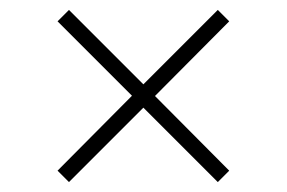

<svg xmlns="http://www.w3.org/2000/svg" viewBox="-20 -507 578 387"><path d="M419 -487 269 -337 119 -487 96 -464 246 -314 96 -163 119 -140 269 -290 419 -140 442 -163 269 -337 246 -314 269 -290 442 -464Z"/></svg>

Font: Nacelle UltraLight
Style: Regular
Weight: 200
Designer: Sora Sagano
Foundry: Sora Sagano
Version: Version 1.000;FEAKit 1.0